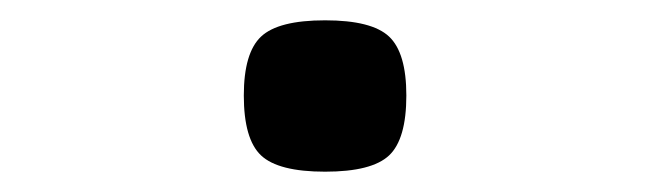

<svg xmlns="http://www.w3.org/2000/svg" viewBox="-20 -494 640 189"><path d="M300 -325Q254 -325 237 -341Q220 -357 220 -400Q220 -442 237 -458Q254 -474 300 -474Q346 -474 363 -458Q380 -442 380 -400Q380 -357 363 -341Q346 -325 300 -325Z"/></svg>

Font: Victor Mono Thin SemiBold
Style: Regular
Weight: 600
Monospace: yes
Version: Version 1.561;gftools[0.9.30]